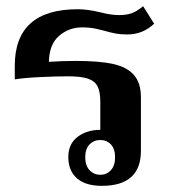

<svg xmlns="http://www.w3.org/2000/svg" viewBox="-20 -594 558 624"><path d="M202 -84Q202 -126 232 -149Q262 -172 306 -172V-263Q306 -296 297 -313.5Q288 -331 265.5 -338.5Q243 -346 201 -346Q163 -346 110.5 -343.5Q58 -341 28 -336V-380Q28 -564 233 -564Q264 -564 306 -554Q340 -545 367 -545Q391 -545 408 -551Q425 -557 445 -574L481 -517Q444 -482 394 -482Q372 -482 356 -485Q340 -488 319 -494Q315 -495 294.5 -500Q274 -505 247 -505Q204 -505 172 -477.5Q140 -450 139 -393Q180 -396 227 -396Q303 -396 348 -386Q393 -376 415.5 -350Q438 -324 438 -278V-104Q438 10 311 10Q258 10 230 -14.5Q202 -39 202 -84ZM354 -83Q354 -110 340.5 -124.5Q327 -139 306 -139Q285 -139 271 -124.5Q257 -110 257 -83Q257 -56 271 -41Q285 -26 306 -26Q327 -26 340.5 -41Q354 -56 354 -83Z"/></svg>

Font: Trirong SemiBold
Style: Regular
Weight: 600
Designer: Katatrad Team
Foundry: CadsonDemak
Version: Version 1.000